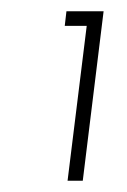

<svg xmlns="http://www.w3.org/2000/svg" viewBox="-20 -722 225 341"><path d="M95 -676 98 -702H164L127 -401H100L134 -676Z"/></svg>

Font: Josefin Sans
Style: Italic
Weight: 400
Italic angle: -7.5°
Designer: Santiago Orozco
Foundry: Typemade